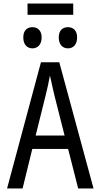

<svg xmlns="http://www.w3.org/2000/svg" viewBox="-20 -1068 570 1088"><path d="M136 -984H395V-1048H136ZM365 -794C394 -794 417 -814 417 -856C417 -896 394 -914 365 -914C336 -914 313 -897 313 -856C313 -814 336 -794 365 -794ZM164 -794C192 -794 216 -814 216 -856C216 -896 192 -914 164 -914C135 -914 112 -897 112 -856C112 -814 135 -794 164 -794ZM20 0H108L163 -224H366L423 0H510L316 -715H212ZM239 -529C247 -560 257 -606 263 -640C270 -606 281 -561 288 -529L346 -300H182Z"/></svg>

Font: Noto Sans Mono Condensed
Style: Regular
Weight: 400
Width: 3
Designer: Monotype Design Team
Foundry: Monotype Imaging Inc.
Version: Version 2.014